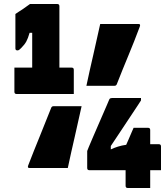

<svg xmlns="http://www.w3.org/2000/svg" viewBox="-20 -830 840 960"><path d="M412 -401Q429 -481 446.5 -556Q464 -631 481 -710H673Q684 -710 679 -697Q651 -622 622 -552.5Q593 -483 564 -409Q561 -401 552 -401ZM731 110H619Q608 110 608 99V21H427Q416 21 416 10V-75Q416 -76 423.5 -94Q431 -112 443 -140Q455 -168 469 -200Q483 -232 495.5 -261Q508 -290 516.5 -309.5Q525 -329 526 -332Q528 -337 532 -338.5Q536 -340 540 -340H685V-328Q682 -323 669.5 -304Q657 -285 639 -258Q621 -231 601.5 -201.5Q582 -172 564 -145Q546 -118 534 -100V-83Q551 -91 570 -97Q589 -103 611 -106Q616 -117 624 -135.5Q632 -154 639 -170.5Q646 -187 648 -191H720Q731 -191 731 -180V-109H774Q785 -109 785 -98V21H731ZM388 -299Q371 -220 353.5 -145Q336 -70 319 10H127Q116 10 121 -3Q150 -78 178.5 -147.5Q207 -217 236 -291Q239 -299 248 -299ZM52 -492H141V-666H128Q120 -638 111.5 -622.5Q103 -607 87 -591Q78 -582 74.5 -580Q71 -578 67 -578Q57 -578 57 -588V-760Q65 -766 74 -771.5Q83 -777 92 -783Q102 -790 111 -796.5Q120 -803 130 -810H266Q277 -810 277 -799V-492H338Q349 -492 349 -481V-360H63Q52 -360 52 -371Z"/></svg>

Font: Recursive Sn Lnr St XBk
Style: Regular
Weight: 1000
Version: Version 1.079;hotconv 1.0.112;makeotfexe 2.5.65598; ttfautoh